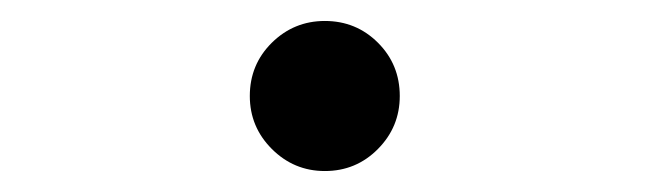

<svg xmlns="http://www.w3.org/2000/svg" viewBox="-20 -155 626 185"><path d="M293 9.8Q263.2 9.8 241.9 -11.5Q220.7 -32.7 220.7 -62.5Q220.7 -92.8 241.9 -113.8Q263.2 -134.8 293 -134.8Q323.2 -134.8 344.2 -113.8Q365.2 -92.8 365.2 -62.5Q365.2 -32.7 344.2 -11.5Q323.2 9.8 293 9.8Z"/></svg>

Font: Cascadia Code NF
Style: Regular
Weight: 400
Monospace: yes
Designer: Aaron Bell
Foundry: Saja Typeworks
Version: Version 2404.023; ttfautohint (v1.8.4)